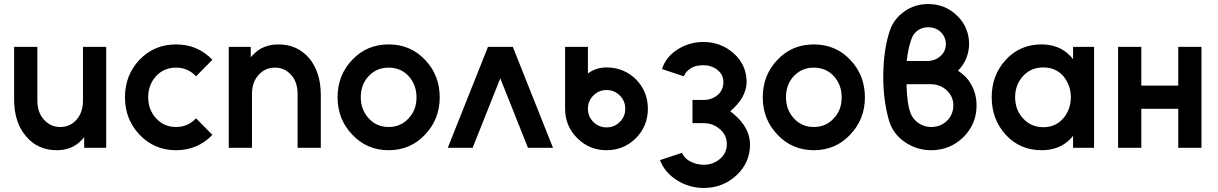

<svg xmlns="http://www.w3.org/2000/svg" viewBox="-20 -732 6031 951"><path d="M50 -500V-238Q50 -183 64.5 -137.5Q79 -92 108 -58Q166 12 261 12Q338 12 385 -39Q388 -42 391 -45.5Q394 -49 397 -53V0H506V-500H391V-234Q391 -175 359 -139Q327 -103 279 -103Q230 -103 198 -139Q165 -175 165 -234V-500Z M852 -512Q744 -512 671 -436Q599 -360 599 -250Q599 -141 671 -65Q744 12 852 12Q959 12 1032 -64L951 -146Q911 -103 852 -103Q792 -103 753 -146Q714 -189 714 -250Q714 -312 753 -355Q792 -397 852 -397Q911 -397 951 -354L1032 -436Q959 -512 852 -512Z M1569 0V-262Q1569 -318 1554.5 -363.5Q1540 -409 1512 -443Q1453 -512 1360 -512Q1282 -512 1235 -462Q1232 -459 1228.5 -455.5Q1225 -452 1222 -448V-500H1113V0H1228V-266Q1228 -325 1261 -361Q1293 -397 1342 -397Q1390 -397 1422 -361Q1454 -326 1454 -266V0Z M1905 -512Q1797 -512 1725 -436Q1652 -360 1652 -250Q1652 -141 1725 -65Q1797 12 1905 12Q2013 12 2085 -65Q2158 -141 2158 -250Q2158 -360 2085 -436Q2013 -512 1905 -512ZM1905 -397Q1965 -397 2004 -355Q2043 -312 2043 -250Q2043 -219 2033.5 -193Q2024 -167 2004 -146Q1965 -103 1905 -103Q1845 -103 1806 -146Q1767 -189 1767 -250Q1767 -281 1776.5 -307.5Q1786 -334 1806 -355Q1845 -397 1905 -397Z M2198 0 2397 -500H2520L2719 0H2595L2458 -344L2321 0Z M2984 -286Q3023 -286 3050 -259Q3077 -232 3077 -193Q3077 -155 3050 -128Q3023 -101 2984 -101Q2946 -101 2919 -128Q2892 -155 2892 -193Q2892 -232 2919 -259Q2946 -286 2984 -286ZM2984 -398Q2958 -398 2935 -390.5Q2912 -383 2892 -368V-500H2779V-193Q2779 -108 2839 -48Q2899 12 2984 12Q3070 12 3130 -48Q3189 -108 3189 -193Q3189 -279 3130 -339Q3070 -398 2984 -398Z M3464 -524Q3394 -524 3336 -487Q3278 -450 3259 -390L3367 -354Q3377 -379 3401 -393Q3414 -402 3430 -405.5Q3446 -409 3464 -409Q3504 -409 3533 -386Q3563 -363 3563 -324Q3563 -286 3534 -261Q3505 -237 3465 -237H3410V-122H3465Q3512 -122 3546 -92Q3580 -63 3580 -18Q3580 27 3546 55Q3512 84 3466 84Q3448 84 3431.5 80Q3415 76 3400 68Q3385 61 3374.5 50Q3364 39 3358 25L3249 61Q3261 92 3281.5 116.5Q3302 141 3332 160Q3393 199 3465 199Q3560 199 3627 137Q3695 74 3695 -16Q3695 -66 3664 -113Q3651 -132 3634 -149Q3617 -166 3597 -181Q3637 -215 3657 -250Q3667 -269 3672.5 -287.5Q3678 -306 3678 -325Q3678 -410 3615 -467Q3551 -524 3464 -524Z M4011 -512Q3903 -512 3831 -436Q3758 -360 3758 -250Q3758 -141 3831 -65Q3903 12 4011 12Q4119 12 4191 -65Q4264 -141 4264 -250Q4264 -360 4191 -436Q4119 -512 4011 -512ZM4011 -397Q4071 -397 4110 -355Q4149 -312 4149 -250Q4149 -219 4139.5 -193Q4130 -167 4110 -146Q4071 -103 4011 -103Q3951 -103 3912 -146Q3873 -189 3873 -250Q3873 -281 3882.5 -307.5Q3892 -334 3912 -355Q3951 -397 4011 -397Z M4577 -712Q4511 -712 4459 -675Q4405 -637 4386 -576Q4357 -487 4355 -365Q4354 -303 4361 -246Q4368 -189 4383 -136Q4402 -70 4461 -29Q4520 12 4592 12Q4686 12 4752 -53Q4817 -118 4817 -209Q4817 -269 4789 -316Q4777 -337 4761 -353Q4745 -369 4725 -382Q4737 -394 4746.5 -407.5Q4756 -421 4763 -436Q4780 -474 4780 -514Q4780 -596 4721 -654Q4662 -712 4577 -712ZM4577 -597Q4615 -597 4640 -573Q4665 -548 4665 -513Q4665 -478 4638 -454Q4611 -430 4573 -430H4471Q4475 -466 4482 -496Q4489 -526 4497 -545Q4502 -557 4509.5 -566Q4517 -575 4528 -583Q4550 -597 4577 -597ZM4470 -315H4588Q4636 -315 4669 -285Q4702 -254 4702 -210Q4702 -166 4671 -134Q4639 -103 4592 -103Q4559 -103 4531 -121Q4518 -130 4508 -141.5Q4498 -153 4492 -167Q4482 -191 4476.5 -228.5Q4471 -266 4470 -315Z M5295 -500V-439Q5291 -443 5287.5 -448Q5284 -453 5279 -457Q5225 -512 5139 -512Q5032 -512 4962 -436Q4892 -360 4892 -250Q4892 -141 4962 -64Q5032 12 5139 12Q5227 12 5281 -43Q5285 -47 5288 -51Q5291 -55 5295 -59V0H5399V-500ZM5148 -398Q5208 -398 5246 -356Q5264 -334 5274 -308Q5284 -282 5284 -250Q5284 -219 5274 -192.5Q5264 -166 5246 -145Q5208 -102 5148 -102Q5087 -102 5048 -145Q5008 -188 5008 -250Q5008 -313 5048 -356Q5087 -398 5148 -398Z M5518 0H5633V-193H5816V0H5931V-500H5816V-308H5633V-500H5518Z"/></svg>

Font: Unageo
Style: SemiBold
Weight: 600
Designer: Richard Sepsi
Foundry: Richard Sepsi
Version: Version 2.000